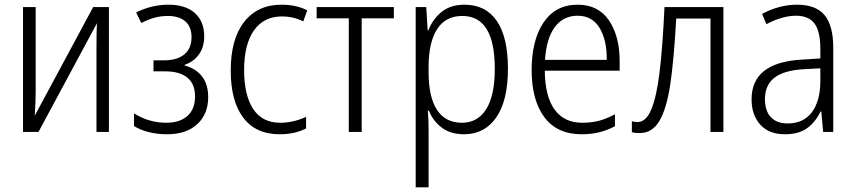

<svg xmlns="http://www.w3.org/2000/svg" viewBox="-20 -562 3644 818"><path d="M132 -171Q132 -135 128 -69L377 -532H444V0H391V-354Q391 -430 393 -463L144 0H78V-532H132Z M850 -407Q850 -361 827.5 -330Q805 -299 767 -286V-283Q815 -270 841 -236Q867 -202 867 -148Q867 -76 820.5 -33Q774 10 692 10Q649 10 612.5 0.5Q576 -9 551 -25V-79Q614 -39 689 -39Q746 -39 778.5 -68Q811 -97 811 -151Q811 -204 778.5 -231Q746 -258 684 -258H634V-305H680Q734 -305 765 -330Q796 -355 796 -404Q796 -448 769.5 -471Q743 -494 695 -494Q665 -494 638 -486.5Q611 -479 582 -464L560 -509Q626 -542 698 -542Q770 -542 810 -506.5Q850 -471 850 -407Z M963 -262Q963 -396 1020.5 -469Q1078 -542 1179 -542Q1243 -542 1289 -518L1272 -471Q1230 -492 1181 -492Q1104 -492 1062 -432.5Q1020 -373 1020 -263Q1020 -157 1058.5 -98Q1097 -39 1174 -39Q1229 -39 1284 -64V-15Q1237 10 1171 10Q1070 10 1016.5 -60.5Q963 -131 963 -262Z M1521 -484V0H1466V-484H1329V-532H1658V-484Z M2144 -269Q2144 -134 2094.5 -62Q2045 10 1957 10Q1900 10 1862.5 -18Q1825 -46 1807 -91H1803Q1806 -51 1806 -1V236H1751V-532H1796L1802 -433H1805Q1825 -483 1863 -512.5Q1901 -542 1959 -542Q2049 -542 2096.5 -473Q2144 -404 2144 -269ZM1806 -282V-254Q1806 -148 1842 -93.5Q1878 -39 1948 -39Q2015 -39 2051.5 -97Q2088 -155 2088 -269Q2088 -494 1950 -494Q1879 -494 1843 -439Q1807 -384 1806 -282Z M2620 -301V-261H2301Q2302 -152 2342.5 -95.5Q2383 -39 2461 -39Q2500 -39 2532 -47.5Q2564 -56 2600 -75V-24Q2567 -7 2533 1.5Q2499 10 2458 10Q2353 10 2299 -63Q2245 -136 2245 -263Q2245 -391 2296 -466.5Q2347 -542 2441 -542Q2529 -542 2574.5 -475Q2620 -408 2620 -301ZM2302 -307H2565Q2566 -391 2534.5 -443Q2503 -495 2441 -495Q2380 -495 2344 -447Q2308 -399 2302 -307Z M3007 0V-483H2861Q2851 -304 2835.5 -201.5Q2820 -99 2789.5 -47Q2759 5 2705 5Q2683 5 2672 1V-46Q2680 -42 2696 -42Q2732 -42 2754.5 -95Q2777 -148 2790 -254Q2803 -360 2811 -532H3062V0Z M3530 -359V0H3487L3479 -87H3476Q3453 -40 3417.5 -15Q3382 10 3324 10Q3256 10 3219 -31Q3182 -72 3182 -139Q3182 -296 3396 -308L3475 -313V-353Q3475 -429 3450 -462Q3425 -495 3371 -495Q3314 -495 3245 -459L3227 -503Q3300 -542 3376 -542Q3456 -542 3493 -497.5Q3530 -453 3530 -359ZM3402 -267Q3319 -262 3279 -230.5Q3239 -199 3239 -140Q3239 -89 3264.5 -62.5Q3290 -36 3336 -36Q3403 -36 3439 -84Q3475 -132 3475 -217V-271Z"/></svg>

Font: Noto Sans UI NarrowLight
Style: Regular
Weight: 300
Width: 4
Designer: Monotype Design Team
Foundry: Monotype Imaging Inc.
Version: Version 1.001